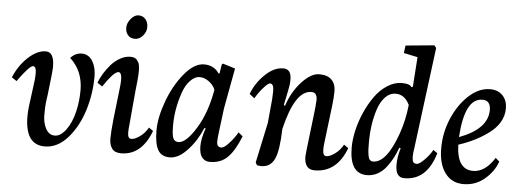

<svg xmlns="http://www.w3.org/2000/svg" viewBox="-46 -761 2421 898"><g transform="rotate(5 1165.0 -312.0)"><path d="M175.3 -195.3Q172.9 -175.3 172.9 -136.2Q172.9 -99.6 187 -72.8Q202.1 -44.4 229.5 -44.4Q257.8 -44.4 282.7 -79.1Q307.6 -113.3 319.8 -165Q331.5 -213.9 331.5 -266.1Q331.5 -356.4 270 -412.6Q293.5 -438 324.2 -437.5Q356 -436.5 373.5 -407.7Q391.1 -378.4 391.1 -335.9Q391.1 -254.4 366.7 -175.8Q342.3 -98.1 294.9 -43.9Q247.1 10.3 187 10.3Q94.7 10.3 94.7 -123.5Q94.7 -141.1 97.7 -170.4L113.3 -289.1Q115.7 -308.1 115.7 -326.7Q115.7 -359.9 100.1 -358.9Q85 -358.4 36.6 -292.5Q32.2 -287.1 29.8 -282.7L6.3 -298.3Q29.8 -355 71.3 -393.6Q113.8 -433.1 153.8 -433.1Q173.8 -433.6 183.8 -416Q193.8 -398.4 193.8 -363.3Q193.8 -344.7 180.7 -234.9Z M573.2 -124Q570.8 -106.4 570.8 -88.4Q570.8 -60.1 587.4 -60.1Q604.5 -60.1 627.4 -76.7Q651.4 -93.8 665.5 -120.1L686 -106Q642.1 11.2 545.4 11.2Q515.1 11.2 502.4 -7.3Q490.2 -25.4 490.2 -52.7Q490.2 -82.5 496.6 -144.5L514.2 -298.3Q522.5 -371.6 498 -365.7Q476.1 -360.4 430.7 -292.5L407.2 -308.1Q415.5 -330.1 429.2 -352.5Q442.9 -375 461.2 -395.8Q479.5 -416.5 503.2 -429.4Q526.9 -442.4 550.8 -442.4Q561 -442.4 568.6 -439.7Q576.2 -437 581.1 -431.2Q585.9 -425.3 589.4 -418.9Q592.8 -412.6 594 -401.9Q595.2 -391.1 595.5 -382.1Q595.7 -373 594.7 -358.4Q593.8 -343.8 592.8 -333.5Q591.8 -323.2 589.8 -305.9Q587.9 -288.6 586.9 -277.8ZM604.5 -624Q616.7 -609.9 616.7 -587.4Q616.7 -564.5 600.6 -546.4Q584.5 -527.8 563.5 -527.8Q543 -527.8 531.2 -541Q519 -554.7 519 -576.2Q519 -598.1 535.6 -618.2Q552.2 -638.7 571.8 -638.7Q592.3 -638.7 604.5 -624Z M776.9 -140.6Q776.9 -96.7 783.2 -81.1Q790 -64.5 808.6 -64.5Q843.8 -64.5 890.1 -139.2Q936 -213.4 955.1 -322.3Q947.8 -342.8 926.3 -359.4Q904.8 -376 881.3 -376Q858.4 -376 836.4 -352.5Q814.9 -329.6 802.2 -290.5Q776.9 -214.8 776.9 -140.6ZM984.4 -448.2 1042.5 -430.2 1007.3 -239.7 992.7 -123.5Q989.3 -96.7 989.3 -82Q989.3 -56.6 1010.7 -56.6Q1023.9 -56.6 1045.9 -81.1Q1069.3 -106.4 1085.4 -134.3L1105.5 -117.2Q1078.1 -48.8 1046.4 -17.1Q1014.2 15.1 962.9 15.1Q939 15.1 925.3 -2.9Q912.6 -20 912.6 -55.2Q912.6 -90.3 930.2 -140.1H923.8Q898.4 -79.1 856.4 -34.2Q814.9 10.3 774.4 10.3Q733.9 10.3 717.8 -20Q701.7 -49.8 701.7 -109.9Q701.7 -170.4 729.5 -246.6Q757.8 -323.7 804.2 -380.4Q850.6 -437 897.5 -437Q943.4 -437 967.8 -400.4H972.2L979 -443.8Z M1287.6 -168Q1284.7 -66.4 1266.6 -27.3Q1247.6 13.7 1204.6 13.7Q1201.2 13.7 1184.1 11.7L1177.2 -1.5L1217.3 -189.5L1228 -302.7Q1229.5 -323.2 1229.5 -339.8Q1229.5 -357.9 1225.1 -366.7Q1220.7 -375.5 1211.4 -375Q1202.6 -375 1181.2 -350.6Q1159.7 -326.2 1144.5 -299.3L1121.1 -317.9Q1140.1 -369.6 1182.6 -410.6Q1224.1 -450.7 1267.6 -450.7Q1306.2 -450.7 1305.2 -399.4Q1305.2 -376.5 1298.8 -348.1Q1293.9 -327.6 1290 -306.2Q1284.2 -280.8 1285.2 -279.8L1290.5 -276.9Q1312.5 -344.2 1356 -391.1Q1398.9 -438 1438 -438Q1477.1 -438 1496.1 -418Q1515.1 -398.4 1515.1 -366.2Q1515.1 -335 1510.7 -300.3L1489.3 -123.5Q1486.8 -106 1486.8 -88.4Q1486.8 -59.1 1503.4 -59.1Q1519.5 -59.1 1543.5 -76.2Q1566.9 -92.8 1581.5 -120.1L1602.5 -105.5Q1558.6 11.7 1454.1 11.7Q1406.2 11.7 1406.2 -49.3Q1406.2 -57.6 1416.5 -144L1427.7 -238.3Q1434.1 -289.6 1435.1 -316.9Q1435.1 -335 1428.2 -343.8Q1421.4 -352.5 1407.7 -352.1Q1331.1 -352.1 1287.6 -168Z M1723.1 -53.2Q1786.6 -53.2 1836.4 -194.3Q1859.4 -259.8 1866.7 -331.1Q1844.2 -378.4 1802.2 -378.4Q1773.4 -378.4 1751.7 -355Q1730 -331.5 1718.5 -294.7Q1707 -257.8 1701.7 -220.9Q1696.3 -184.1 1696.3 -148.9Q1696.3 -123 1696.8 -109.9Q1697.3 -96.7 1699.7 -81.3Q1702.1 -65.9 1708 -59.6Q1713.9 -53.2 1723.1 -53.2ZM1971.2 -607.9 1911.1 -138.7Q1905.8 -105.5 1906.2 -90.3Q1907.2 -72.3 1911.6 -66.4Q1916.5 -60.1 1928.2 -60.1Q1939.5 -60.1 1962.4 -83Q1984.9 -105 2000 -131.8L2019.5 -118.2Q1981.4 12.2 1875 11.7Q1834 11.7 1834 -47.9Q1834 -85 1846.7 -126.5L1840.3 -128.4Q1830.6 -101.6 1818.6 -78.9Q1806.6 -56.2 1789.6 -34.2Q1772.5 -12.2 1749.5 0.2Q1726.6 12.7 1700.2 12.7Q1618.2 12.7 1618.2 -109.9Q1618.2 -147 1627.9 -190.2Q1637.7 -233.4 1656.5 -275.9Q1675.3 -318.4 1700 -353Q1724.6 -387.7 1757.8 -409.2Q1791 -430.7 1826.2 -430.7Q1864.3 -430.7 1871.6 -415.5L1878.4 -417.5L1888.2 -557.6L1822.8 -571.3L1827.6 -606.9L1961.9 -619.6Z M2246.6 -340.8Q2246.6 -363.3 2236.8 -374.8Q2227.1 -386.2 2207.5 -385.7Q2125.5 -385.7 2113.8 -202.1Q2246.6 -251.5 2246.6 -340.8ZM2299.3 -414.6Q2320.8 -391.6 2320.8 -354.5Q2320.8 -284.2 2248.5 -232.9Q2189.9 -190.9 2113.8 -166.5Q2116.7 -50.3 2192.9 -50.3Q2249.5 -50.3 2293.5 -120.1L2311.5 -104.5Q2294.9 -56.2 2251.5 -20Q2209 15.1 2153.3 15.1Q2098.1 15.1 2066.9 -27.3Q2035.6 -69.3 2035.6 -143.1Q2035.6 -216.3 2064 -283.2Q2093.3 -351.6 2140.1 -394.5Q2188 -438 2239.3 -438Q2277.3 -438 2299.3 -414.6Z"/></g></svg>

Font: Neuton Cursive
Style: Regular
Weight: 500
Designer: Brian M Zick
Version: Version 1.43